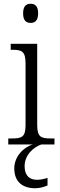

<svg xmlns="http://www.w3.org/2000/svg" viewBox="-20 -769 320 1022"><path d="M143 -647C166 -647 183 -659 183 -698C183 -737 166 -749 143 -749C120 -749 103 -737 103 -698C103 -659 120 -647 143 -647ZM24 0H155C105 14 56 65 56 127C56 198 99 233 168 233C188 233 214 227 233 218V178C210 185 194 188 176 188C140 188 111 168 111 116C111 53 162 13 200 0H270V-32H252C198 -32 178 -39 178 -105V-536H37V-504H46C96 -504 116 -496 116 -431V-103C116 -39 96 -32 42 -32H24Z"/></svg>

Font: Noto Serif Bengali SemiCondensed Light
Style: Regular
Weight: 300
Width: 4
Designer: Juan Bruce, Universal Thirst, Indian Type Foundry and the Monotype Design Team.
Foundry: Monotype Imaging Inc.
Version: Version 2.003